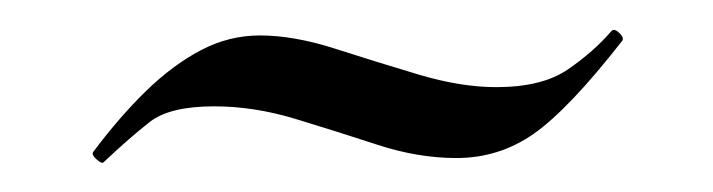

<svg xmlns="http://www.w3.org/2000/svg" viewBox="-20 -259 483 130"><path d="M50 -149Q49 -148 45.5 -151Q42 -154 43 -156Q61 -180 79 -197.5Q97 -215 116 -225Q135 -235 156 -235Q179 -235 207 -226Q235 -217 263.5 -208.5Q292 -200 316 -200Q347 -200 364.5 -212Q382 -224 394 -238Q396 -240 399.5 -236.5Q403 -233 401 -231Q365 -185 341.5 -168.5Q318 -152 289 -152Q263 -152 235.5 -161Q208 -170 180 -178.5Q152 -187 125 -187Q95 -187 81.5 -176.5Q68 -166 50 -149Z"/></svg>

Font: Cormorant Garamond Light Medium
Style: Italic
Weight: 500
Italic angle: -10°
Version: Version 4.001